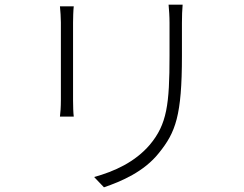

<svg xmlns="http://www.w3.org/2000/svg" viewBox="-20 -768 1040 820"><path d="M760 -748H700C702 -726 704 -699 704 -670C704 -639 704 -562 704 -530C704 -322 693 -237 620 -150C557 -76 469 -36 382 -12L424 32C497 7 595 -34 659 -115C730 -203 757 -274 757 -529C757 -560 757 -637 757 -670C757 -699 758 -726 760 -748ZM295 -741H236C238 -724 240 -689 240 -672C240 -650 240 -374 240 -341C240 -312 238 -284 236 -270H295C293 -285 292 -315 292 -340C292 -374 292 -650 292 -672C292 -691 293 -724 295 -741Z"/></svg>

Font: Noto Sans SC Light
Style: Regular
Weight: 300
Designer: Ryoko NISHIZUKA 西塚涼子 (kana, bopomofo & ideographs); Paul D. Hunt (Latin, Greek & Cyrillic); Sandoll Communications 산돌커뮤니
Foundry: Adobe
Version: Version 2.004;hotconv 1.0.118;makeotfexe 2.5.65603